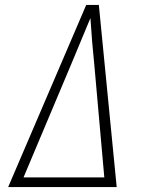

<svg xmlns="http://www.w3.org/2000/svg" viewBox="-20 -755 616 775"><path d="M13 0H451L403 -490L379 -735H328ZM75 -39 265 -490Q285 -538 305 -586Q325 -634 345 -682Q348 -634 352 -586Q356 -538 361 -490L401 -39Z"/></svg>

Font: Iosevka Sparkle Extralight
Style: Italic
Weight: 200
Italic angle: -9°
Designer: Belleve Invis
Foundry: Belleve Invis
Version: Version 4.5.0; ttfautohint (v1.8.3)